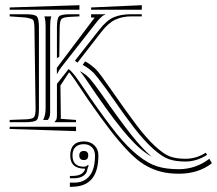

<svg xmlns="http://www.w3.org/2000/svg" viewBox="-20 -549 843 746"><path d="M251.5 160.6H268.6Q306.2 160.6 327.6 134.8Q349.1 108.9 349.1 55.2Q349.1 35.2 337.2 23.2Q325.2 11.2 305.7 11.2Q284.2 11.2 272.9 22.7Q261.7 34.2 261.7 55.2Q261.7 98.6 305.7 98.6Q316.4 98.6 321.3 91.8L324.7 94.2Q320.8 101.1 318.8 111.8Q316.4 126.5 302.5 135Q288.6 143.6 268.6 143.6H251.5V134.8L268.6 134.3Q296.4 132.8 307.1 115.7Q308.1 114.7 309.1 112.3Q310.1 109.9 310.3 108.2Q310.5 106.4 310.1 106.4Q252.9 106.4 252.9 55.2Q252.9 28.3 266.4 14.4Q279.8 0.5 305.7 0.5Q331.1 0.5 346.7 15.6Q362.3 30.8 362.3 55.2Q362.3 171.4 268.6 176.3L251.5 177.2ZM305.7 37.6Q322.8 37.6 322.8 55.2Q322.8 72.8 305.7 72.8Q288.1 72.8 288.1 55.2Q288.1 37.6 305.7 37.6ZM803.2 85.4Q751 126 674.3 126Q634.3 126 602.1 117.2Q569.8 108.4 540 90.3Q510.3 72.3 476.3 36.6Q442.4 1 408 -43.7Q373.5 -88.4 323.7 -159.7Q314.5 -172.9 290 -210Q265.6 -247.1 255.4 -259.8L248.5 -268.1L214.8 -216.8L216.3 -98.1V-96.7L215.8 -87.4L275.4 -83V-74.2H192.4V-76.2Q197.8 -81.1 199.5 -85.9Q201.2 -90.8 201.2 -102.1V-223.1L246.6 -280.8Q258.8 -271.5 271.7 -254.4Q284.7 -237.3 304.2 -208Q323.7 -178.7 333 -165.5Q393.6 -78.6 434.3 -28.3Q475.1 22 515.1 54.2Q555.2 86.4 590.6 97.4Q626 108.4 674.3 108.4Q740.2 108.4 793.5 67.9ZM779.3 44.4 784.7 52.7Q744.1 78.6 700.7 78.6Q663.1 78.6 637 69.8Q610.8 61 575.4 29.5Q540 -2 500.2 -53.7Q460.4 -105.5 394.5 -200.7Q357.9 -251 342.3 -267.1Q323.7 -285.2 301.3 -296.9L310.5 -310.5Q321.3 -305.2 330.8 -297.9Q340.3 -290.5 346.7 -285.2Q353 -279.8 362.1 -268.8Q371.1 -257.8 375 -252.4Q378.9 -247.1 389.6 -231.7Q400.4 -216.3 404.8 -210.4Q471.2 -114.7 510 -63.5Q548.8 -12.2 583 19.3Q617.2 50.8 641.4 59.3Q665.5 67.9 700.7 67.9Q742.7 67.9 779.3 44.4ZM290 -272.9Q313.5 -260.7 329.6 -242.7Q345.7 -224.6 373 -185.5Q446.8 -79.6 490.5 -24.7Q534.2 30.3 569.3 59.6Q527.8 37.6 478.8 -17.6Q429.7 -72.8 355 -180.7Q348.6 -189.5 334.2 -211.2Q319.8 -232.9 309.8 -247.1Q299.8 -261.2 290 -272.9ZM531.2 -528.8 530.8 -511.2H334V-520ZM288.6 -528.8V-511.2H17.6V-520ZM275.4 -56.6V-39.6L17.6 -47.9V-56.6ZM17.6 -485.4V-493.7H78.6Q114.3 -493.7 122.8 -485.4Q131.3 -477.1 131.3 -441.4V-127Q131.3 -91.3 122.8 -82.8Q114.3 -74.2 78.6 -74.2H17.6V-83L80.6 -85.4Q105.5 -86.4 111.8 -93.5Q118.2 -100.6 118.2 -126L113.8 -441.4Q113.3 -466.3 108.4 -471.7Q103.5 -477.1 78.6 -481ZM174.8 -441.4V-295.4V-231.9V-110.8Q174.8 -105 173.8 -100.3Q172.9 -95.7 171.9 -93.5Q170.9 -91.3 168.7 -87.4Q166.5 -83.5 166 -83H147.5Q157.2 -100.6 157.2 -127V-441.4V-447.3Q157.2 -465.8 154.3 -479.5Q154.3 -480.5 153.3 -482.4Q152.3 -484.4 152.3 -485.4H179.7Q179.2 -484.4 178.5 -482.4Q177.7 -480.5 177.7 -479.5Q174.8 -467.8 174.8 -441.4ZM201.2 -441.4Q201.2 -477.1 209.5 -485.4Q217.8 -493.7 253.4 -493.7H288.6V-485.4L249.5 -483.4Q224.6 -481.9 218.5 -474.6Q212.4 -467.3 211.9 -441.9L210.4 -328.6L201.2 -322.8ZM281.2 -305.7 271 -313 366.7 -434.6Q395 -470.7 422.6 -482.2Q450.2 -493.7 490.2 -493.7H530.8V-485.4H490.2Q456.1 -485.4 428.7 -472.9Q401.4 -460.4 374 -425.3ZM334 -493.7H388.7V-492.2Q381.8 -489.3 379.4 -487.8Q377 -486.3 369.1 -478.5Q361.3 -470.7 349.6 -455.6L218.8 -288.6Q209.5 -277.3 201.2 -260.3L200.7 -285.2L348.1 -481H334Z"/></svg>

Font: FoglihtenNo03
Style: Regular
Weight: 500
Version: Version 0.59